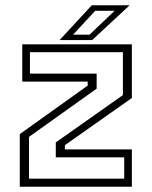

<svg xmlns="http://www.w3.org/2000/svg" viewBox="-20 -708 575 728"><path d="M90 -30.5H451V-111.5H191.5V-168L446 -347.5V-510H93.5V-429H346.5V-372L90 -189ZM55 0V-199.5L312.5 -383.5V-398.5H64.5V-540H480V-336.5L226 -157.5V-141.5H480V0ZM206 -556 328 -688H471.5L329.5 -556ZM257 -576.5H319.5L414.5 -667H341Z"/></svg>

Font: Tourney Thin Light
Style: Regular
Weight: 300
Version: Version 1.015